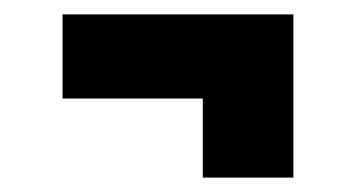

<svg xmlns="http://www.w3.org/2000/svg" viewBox="-20 -399 490 267"><path d="M262 -152V-262H67V-379H388V-152Z"/></svg>

Font: Inconsolata SemiCondensed Black
Style: Regular
Weight: 900
Width: 4
Monospace: yes
Designer: Raph Levien, Cyreal, Brenton Simpson
Foundry: Raph Levien, Cyreal, Google
Version: Version 3.001; ttfautohint (v1.8.2.53-6de2)